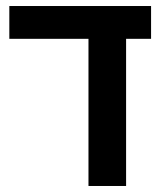

<svg xmlns="http://www.w3.org/2000/svg" viewBox="-20 -618 539 638"><path d="M274 0V-489H11V-598H482V-489H399V0Z"/></svg>

Font: Noto Sans Hebrew SemiCondensed SemiBold
Style: Regular
Weight: 600
Width: 4
Designer: Monotype Design Team
Foundry: Monotype Imaging Inc.
Version: Version 2.004; ttfautohint (v1.8.4.7-5d5b)